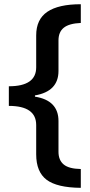

<svg xmlns="http://www.w3.org/2000/svg" viewBox="-20 -734 426 912"><path d="M22 -324.2Q151.9 -324.2 151.9 -414.1V-565.9Q151.9 -642.1 204.8 -678Q257.8 -713.9 363.8 -713.9V-625Q308.1 -622.6 283 -602.3Q257.8 -582 257.8 -542V-397Q257.8 -299.8 146 -280.8V-274.9Q257.8 -257.3 257.8 -159.2V-13.2Q257.8 26.9 282.7 47.4Q307.6 67.9 363.8 68.8V158.2Q251 157.2 201.4 119.9Q151.9 82.5 151.9 -1V-140.1Q151.9 -231 22 -231Z"/></svg>

Font: OpenSans-Semibold
Style: Regular
Weight: 600
Foundry: Ascender Corporation
Version: Version 1.10